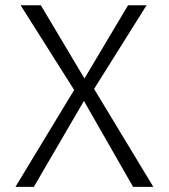

<svg xmlns="http://www.w3.org/2000/svg" viewBox="-20 -725 655 745"><path d="M267.7 -375.9 60 -704.6H138.5L307.7 -420.5L476.9 -704.6H548.7L345.1 -380L574.9 0H496.4L305.6 -333.3L111.3 0H40Z"/></svg>

Font: Fira Code Fixed Light
Style: Regular
Weight: 300
Monospace: yes
Designer: Carrois Corporate, Edenspiekermann AG, Nikita Prokopov
Foundry: Carrois Corporate, Edenspiekermann AG, Nikita Prokopov
Version: Version 5.002